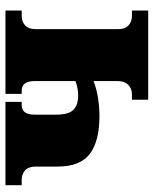

<svg xmlns="http://www.w3.org/2000/svg" viewBox="52 -628 576 721"><g transform="rotate(-90 340.5 -268.0)"><path d="M326 0V-61H346Q368 -61 382 -75Q396 -89 396 -114V-205Q364 -193 330 -188Q296 -183 265 -183Q171 -183 123 -219Q75 -255 75 -340V-422Q75 -449 61 -462Q47 -475 25 -475H5V-536H318V-475H306Q270 -475 270 -427V-345Q270 -299 288 -281Q306 -263 340 -263Q354 -263 368.5 -265.5Q383 -268 396 -273V-427Q396 -475 360 -475H348V-536H661V-475H641Q619 -475 605 -462Q591 -449 591 -422V-114Q591 -87 605 -74Q619 -61 641 -61H661V0Z"/></g></svg>

Font: Noto Serif Black
Style: Regular
Weight: 900
Designer: Monotype Design Team
Foundry: Monotype Imaging Inc.
Version: Version 2.014; ttfautohint (v1.8.4.7-5d5b)